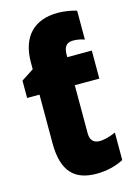

<svg xmlns="http://www.w3.org/2000/svg" viewBox="-118 -827 628 899"><g transform="rotate(-15 196.0 -377.5)"><path d="M255 -765C140 -765 73 -699 73 -572V-540L13 -501V-417H73V-182C73 -44 130 10 236 10C287 10 332 -2 368 -21V-154C339 -142 313 -134 289 -134C261 -134 244 -150 244 -183V-417H363V-553H244V-565C244 -603 258 -621 290 -621C309 -621 330 -617 345 -611V-751C326 -758 285 -765 255 -765Z"/></g></svg>

Font: Noto Sans Condensed Black
Style: Regular
Weight: 900
Width: 3
Designer: Monotype Design Team
Foundry: Monotype Imaging Inc.
Version: Version 2.013